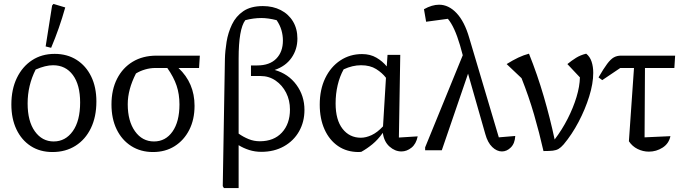

<svg xmlns="http://www.w3.org/2000/svg" viewBox="-20 -767 3482 980"><path d="M248 9Q184 9 137 -21.5Q90 -52 64 -106.5Q38 -161 38 -234Q38 -311 66 -369Q94 -427 143.5 -459.5Q193 -492 259 -492Q323 -492 371 -461.5Q419 -431 445.5 -376.5Q472 -322 472 -249Q472 -171 444 -113Q416 -55 365.5 -23Q315 9 248 9ZM254 -45Q314 -45 351.5 -97.5Q389 -150 389 -244Q389 -334 352 -384Q315 -434 251 -434Q212 -434 162 -412Q121 -331 121 -239Q121 -148 158 -96.5Q195 -45 254 -45ZM241 -523 213 -530 246 -739 253 -747 313 -729Q283 -622 241 -523Z M973 -227Q973 -157 946 -104Q919 -51 871.5 -21Q824 9 761 9Q698 9 650 -21.5Q602 -52 575.5 -106.5Q549 -161 549 -234Q549 -309 577.5 -365Q606 -421 657.5 -452Q709 -483 779 -483H1000L996 -420H891Q973 -343 973 -227ZM773 -420Q747 -420 721 -412.5Q695 -405 674 -392Q653 -351 642.5 -312Q632 -273 632 -235Q632 -149 669 -97Q706 -45 766 -45Q825 -45 860.5 -95.5Q896 -146 896 -234Q896 -286 881.5 -329.5Q867 -373 834 -420Z M1123 193 1117 183 1128 -466Q1129 -507 1136.5 -553.5Q1144 -600 1164 -642Q1184 -684 1222 -710Q1260 -736 1322 -736Q1373 -736 1413 -715.5Q1453 -695 1475.5 -657.5Q1498 -620 1498 -570Q1498 -515 1468 -472Q1438 -429 1382 -410Q1452 -390 1493 -334Q1534 -278 1534 -206Q1534 -145 1506.5 -96.5Q1479 -48 1429 -20Q1379 8 1314 8Q1281 8 1251.5 -1.5Q1222 -11 1198 -26V193ZM1198 -468V-85Q1222 -68 1249 -57Q1276 -46 1306 -46Q1378 -46 1419 -90.5Q1460 -135 1460 -208Q1460 -255 1440.5 -293.5Q1421 -332 1387 -355.5Q1353 -379 1310 -379H1261V-433H1293Q1356 -433 1390 -467.5Q1424 -502 1424 -560Q1424 -587 1416.5 -613Q1409 -639 1392 -664Q1349 -675 1314 -675Q1274 -675 1232 -664Q1198 -619 1198 -468Z M1824 8Q1818 9 1811 9Q1750 9 1705.5 -21.5Q1661 -52 1636.5 -106.5Q1612 -161 1612 -233Q1612 -310 1640 -368Q1668 -426 1717 -458.5Q1766 -491 1828 -491Q1870 -491 1901.5 -472.5Q1933 -454 1954 -428L1958 -487H2023L2016 -65L2112 -71Q2104 -32 2080 -13Q2056 6 2029 6Q1996 6 1968 -19Q1940 -44 1934 -89Q1909 -54 1881 -31Q1853 -8 1824 8ZM1693 -239Q1693 -155 1728.5 -109.5Q1764 -64 1822 -64Q1848 -64 1877 -77.5Q1906 -91 1935 -122L1950 -370Q1931 -395 1900 -414.5Q1869 -434 1823 -434Q1779 -434 1734 -413Q1714 -377 1703.5 -332.5Q1693 -288 1693 -239Z M2526 -66 2610 -73Q2608 -35 2587.5 -14.5Q2567 6 2542 6Q2516 6 2492.5 -16.5Q2469 -39 2457 -83L2369 -391L2235 0H2150V-15L2342 -485L2328 -536Q2300 -631 2266 -671L2155 -656L2144 -720Q2185 -743 2221 -743Q2270 -743 2310.5 -700Q2351 -657 2375 -574Z M2754 4Q2733 -89 2706 -182Q2679 -275 2642 -368L2566 -440Q2598 -460 2625.5 -473Q2653 -486 2680 -493Q2723 -386 2755.5 -274.5Q2788 -163 2811 -55Q2849 -105 2877.5 -161Q2906 -217 2922.5 -271.5Q2939 -326 2940 -372L2876 -440Q2898 -458 2920.5 -472Q2943 -486 2972 -493Q2991 -478 2999.5 -452.5Q3008 -427 3008 -395Q3008 -341 2987.5 -275Q2967 -209 2933 -144.5Q2899 -80 2857 -30Q2843 -14 2831 -7Q2819 0 2802 2Q2785 4 2754 4Z M3054 -358 3035 -372Q3061 -417 3079 -441Q3097 -465 3113 -474Q3129 -483 3150 -483H3426L3422 -420H3272L3270 -66L3402 -72Q3394 -34 3362 -13.5Q3330 7 3292 7Q3262 7 3234.5 -6.5Q3207 -20 3190 -46L3216 -420H3146Z"/></svg>

Font: Piazzolla
Style: Regular
Weight: 400
Designer: Juan Pablo del Peral
Foundry: Huerta Tipografica
Version: Version 1.330